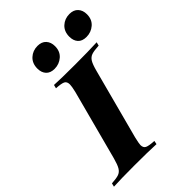

<svg xmlns="http://www.w3.org/2000/svg" viewBox="-278 -919 1021 1021"><g transform="rotate(-45 232.5 -408.5)"><path d="M215 -57Q215 -36 229.5 -29Q244 -22 283 -20L279 0Q222 -3 116 -3Q11 -3 -41 0L-36 -20Q-1 -22 16.5 -28Q34 -34 44.5 -51.5Q55 -69 65 -106L170 -502Q178 -536 178 -550Q178 -572 163.5 -579Q149 -586 111 -588L116 -608Q165 -605 273 -605Q373 -605 437 -608L432 -588Q395 -586 377.5 -580Q360 -574 349.5 -557Q339 -540 329 -502L224 -106Q215 -68 215 -57ZM201 -817Q232 -817 249 -798.5Q266 -780 266 -750Q266 -711 240 -688.5Q214 -666 179 -666Q148 -666 131.5 -684Q115 -702 115 -732Q115 -771 140 -794Q165 -817 201 -817ZM441 -817Q472 -817 489 -798.5Q506 -780 506 -750Q506 -711 480 -688.5Q454 -666 419 -666Q387 -666 371 -684Q355 -702 355 -732Q355 -771 380 -794Q405 -817 441 -817Z"/></g></svg>

Font: Playfair Display SC
Style: Bold Italic
Weight: 700
Italic angle: -14°
Designer: Claus Eggers Sørensen
Foundry: Claus Eggers Sørensen
Version: Version 1.200; ttfautohint (v1.6)